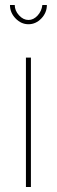

<svg xmlns="http://www.w3.org/2000/svg" viewBox="-20 -750 228 770"><path d="M149.9 -730H168Q168 -699.2 145.8 -676Q123.5 -652.8 94.2 -652.8Q64.9 -652.8 42.5 -676Q20 -699.2 20 -730H39.1Q39.1 -707.5 56.2 -688.7Q73.2 -669.9 94.2 -669.9Q114.3 -669.9 130.6 -687.5Q147 -705.1 149.9 -730ZM84 0V-519H104V0Z"/></svg>

Font: Rawline Thin
Style: Regular
Weight: 250
Designer: Matt McInerney, Pablo Impallari, Rodrigo Fuenzalida
Foundry: Matt McInerney, Pablo Impallari, Rodrigo Fuenzalida
Version: Version 4.020;PS 004.020;hotconv 1.0.88;makeotf.lib2.5.64775